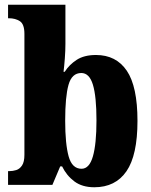

<svg xmlns="http://www.w3.org/2000/svg" viewBox="-20 -780 637 810"><path d="M378 10Q327 10 294 -14.5Q261 -39 242 -78H234L201 0H14V-58H19Q34 -58 48.5 -62.5Q63 -67 73 -82Q83 -97 83 -127V-637Q83 -678 64 -690.5Q45 -703 17 -703H14V-760H256V-595Q256 -567 253.5 -533.5Q251 -500 248 -477H253Q272 -507 303.5 -527.5Q335 -548 385 -548Q470 -548 515 -481.5Q560 -415 560 -270Q560 -125 513.5 -57.5Q467 10 378 10ZM324 -68Q357 -68 372 -120.5Q387 -173 387 -272Q387 -373 372 -422.5Q357 -472 323 -472Q283 -472 269 -422Q255 -372 255 -271Q255 -173 269.5 -120.5Q284 -68 324 -68Z"/></svg>

Font: Noto Serif Tamil Condensed Black
Style: Italic
Weight: 900
Width: 3
Italic angle: -12°
Designer: Indian Type Foundry, Tom Grace, and the Monotype Design Team
Foundry: Monotype Imaging Inc.
Version: Version 2.003; ttfautohint (v1.8.4.7-5d5b)